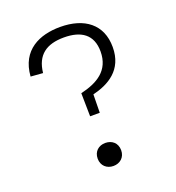

<svg xmlns="http://www.w3.org/2000/svg" viewBox="-136 -851 892 972"><g transform="rotate(-20 310.0 -365.0)"><path d="M310 12C345.5 12 373.5 -11.5 373.5 -50C373.5 -89.5 345.5 -112 310 -112C275 -112 247 -89.5 247 -50C247 -11.5 275 12 310 12ZM70 -557 135.5 -552C145.5 -646.5 202 -685.5 295.5 -685.5C389 -685.5 446.5 -646.5 446.5 -555.5C446.5 -452 372 -411 282.5 -390L284.5 -265H336.5L338 -363.5C424 -384.5 512 -432 512 -555.5C512 -678 426.5 -742 295.5 -742C186.5 -742 80 -697.5 70 -557Z"/></g></svg>

Font: Monaspace Krypton ExtraLight
Style: Regular
Weight: 200
Designer: Riley Cran & the Lettermatic Team
Foundry: Lettermatic
Version: Version 1.101 (Monaspace Krypton)